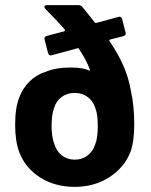

<svg xmlns="http://www.w3.org/2000/svg" viewBox="-20 -720 590 748"><path d="M503 -234Q503 -169 488 -127Q463 -66 405 -29Q347 8 271 8Q194 8 136.5 -28.5Q79 -65 55 -127Q39 -170 39 -234Q39 -300 55 -340Q68 -376 95.5 -403Q123 -430 160 -441Q198 -457 256 -457Q301 -457 326 -446Q329 -444 330 -445Q331 -446 330 -449Q318 -483 288 -529Q287 -531 285.5 -532Q284 -533 282 -532L182 -505L178 -504Q170 -504 167 -514L154 -565L153 -569Q153 -577 162 -580L230 -598Q235 -600 232 -605Q203 -639 157 -685Q153 -689 153 -693Q153 -700 163 -700H286Q295 -700 301 -693L349 -633Q352 -629 356 -631L441 -654L445 -655Q453 -655 456 -645L469 -594L470 -590Q470 -582 460 -579L409 -566Q407 -565 406 -563Q405 -561 407 -559Q440 -511 460.5 -464.5Q481 -418 490 -366Q503 -308 503 -234ZM361 -230Q361 -276 351 -300Q342 -327 321 -342.5Q300 -358 271 -358Q242 -358 220.5 -342.5Q199 -327 191 -300Q181 -274 181 -230Q181 -185 192 -158Q200 -131 221 -114.5Q242 -98 271 -98Q300 -98 321 -114Q342 -130 351 -158Q361 -182 361 -230Z"/></svg>

Font: UMi
Style: Bold
Weight: 700
Designer: Peter Middis
Foundry: We Are UMi
Version: Version 1.0